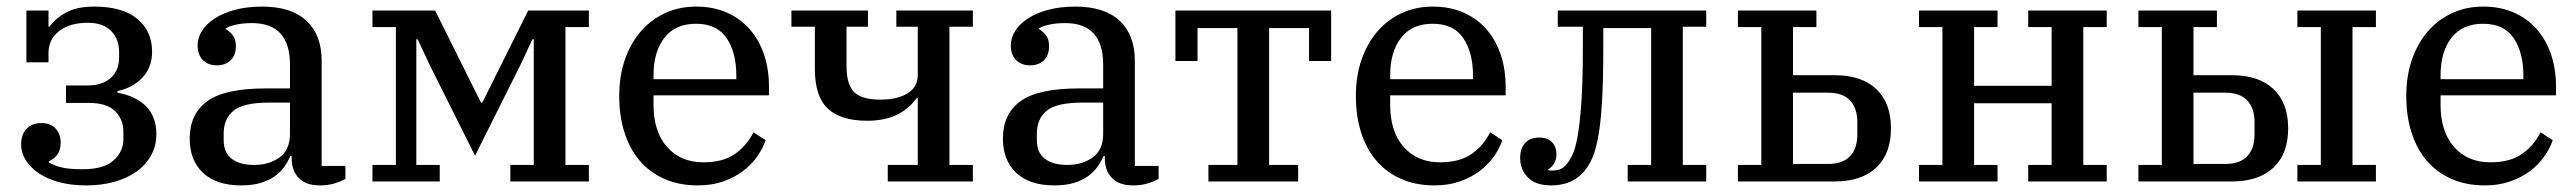

<svg xmlns="http://www.w3.org/2000/svg" viewBox="-20 -550 7810 582"><path d="M242 12Q195 12 158.5 2Q122 -8 96.5 -25.5Q71 -43 57.5 -65.5Q44 -88 44 -112Q44 -142 60.5 -159.5Q77 -177 105 -177Q134 -177 149 -160Q164 -143 164 -118Q164 -77 128 -61V-58Q143 -48 166.5 -42.5Q190 -37 231 -37Q294 -37 324 -63.5Q354 -90 354 -128V-151Q354 -188 329 -213Q304 -238 250 -238H180V-291H246Q291 -291 316 -314Q341 -337 341 -375V-393Q341 -431 317 -456Q293 -481 246 -481Q192 -481 159.5 -456Q127 -431 127 -389V-361H60V-518H127V-469H130Q149 -495 181 -512.5Q213 -530 266 -530Q351 -530 396 -493Q441 -456 441 -393Q441 -346 412 -315Q383 -284 336 -274V-269Q392 -259 423 -227.5Q454 -196 454 -143Q454 -108 438 -79Q422 -50 394 -30Q366 -10 327 1Q288 12 242 12Z M711 12Q636 12 595.5 -26Q555 -64 555 -130Q555 -204 608 -243Q661 -282 786 -282H859V-355Q859 -416 830.5 -448Q802 -480 744 -480Q719 -480 698.5 -476Q678 -472 664 -464V-462Q675 -456 685 -444Q695 -432 695 -410Q695 -383 679.5 -367.5Q664 -352 637 -352Q611 -352 595 -368Q579 -384 579 -413Q579 -435 592 -456Q605 -477 630 -493.5Q655 -510 691.5 -520Q728 -530 775 -530Q863 -530 909 -487Q955 -444 955 -366V-47H1027V-8Q1014 0 994 6Q974 12 950 12Q907 12 885.5 -10.5Q864 -33 864 -71V-77H860Q853 -60 841.5 -44Q830 -28 812.5 -15.5Q795 -3 770 4.5Q745 12 711 12ZM750 -50Q796 -50 827.5 -73Q859 -96 859 -145V-239H796Q718 -239 688 -214.5Q658 -190 658 -145V-125Q658 -87 682.5 -68.5Q707 -50 750 -50Z M1109 -50H1180V-468H1109V-518H1299L1438 -239H1442L1581 -518H1765V-468H1694V-50H1765V0H1527V-50H1598V-431H1594L1558 -354L1420 -78L1282 -354L1246 -431H1242V-50H1313V0H1109Z M2095 12Q2039 12 1994.5 -7.5Q1950 -27 1919.5 -62.5Q1889 -98 1873 -148Q1857 -198 1857 -259Q1857 -320 1874.5 -370Q1892 -420 1923 -455.5Q1954 -491 1996.5 -510.5Q2039 -530 2090 -530Q2142 -530 2183 -512Q2224 -494 2252.5 -461.5Q2281 -429 2296 -384.5Q2311 -340 2311 -286V-261H1961V-232Q1961 -151 2002 -104.5Q2043 -58 2112 -58Q2172 -58 2208 -83.5Q2244 -109 2264 -149L2301 -125Q2292 -99 2274.5 -74.5Q2257 -50 2231.5 -31Q2206 -12 2172 0Q2138 12 2095 12ZM1961 -310H2212V-321Q2212 -391 2182.5 -434.5Q2153 -478 2090 -478Q2027 -478 1994 -435.5Q1961 -393 1961 -322Z M2671 -50H2762V-252H2758Q2735 -220 2698.5 -202Q2662 -184 2608 -184Q2528 -184 2489 -221Q2450 -258 2450 -342V-469H2379V-518H2611V-469H2546V-350Q2546 -294 2569 -271Q2592 -248 2649 -248Q2700 -248 2731 -267Q2762 -286 2762 -323V-469H2697V-518H2929V-469H2858V-50H2929V0H2671Z M3176 12Q3101 12 3060.5 -26Q3020 -64 3020 -130Q3020 -204 3073 -243Q3126 -282 3251 -282H3324V-355Q3324 -416 3295.5 -448Q3267 -480 3209 -480Q3184 -480 3163.5 -476Q3143 -472 3129 -464V-462Q3140 -456 3150 -444Q3160 -432 3160 -410Q3160 -383 3144.5 -367.5Q3129 -352 3102 -352Q3076 -352 3060 -368Q3044 -384 3044 -413Q3044 -435 3057 -456Q3070 -477 3095 -493.5Q3120 -510 3156.5 -520Q3193 -530 3240 -530Q3328 -530 3374 -487Q3420 -444 3420 -366V-47H3492V-8Q3479 0 3459 6Q3439 12 3415 12Q3372 12 3350.5 -10.5Q3329 -33 3329 -71V-77H3325Q3318 -60 3306.5 -44Q3295 -28 3277.5 -15.5Q3260 -3 3235 4.5Q3210 12 3176 12ZM3215 -50Q3261 -50 3292.5 -73Q3324 -96 3324 -145V-239H3261Q3183 -239 3153 -214.5Q3123 -190 3123 -145V-125Q3123 -87 3147.5 -68.5Q3172 -50 3215 -50Z M3643 -50H3731V-465H3610V-365H3543V-518H4015V-365H3948V-465H3827V-50H3915V0H3643Z M4328 12Q4272 12 4227.5 -7.5Q4183 -27 4152.5 -62.5Q4122 -98 4106 -148Q4090 -198 4090 -259Q4090 -320 4107.5 -370Q4125 -420 4156 -455.5Q4187 -491 4229.5 -510.5Q4272 -530 4323 -530Q4375 -530 4416 -512Q4457 -494 4485.5 -461.5Q4514 -429 4529 -384.5Q4544 -340 4544 -286V-261H4194V-232Q4194 -151 4235 -104.5Q4276 -58 4345 -58Q4405 -58 4441 -83.5Q4477 -109 4497 -149L4534 -125Q4525 -99 4507.5 -74.5Q4490 -50 4464.5 -31Q4439 -12 4405 0Q4371 12 4328 12ZM4194 -310H4445V-321Q4445 -391 4415.5 -434.5Q4386 -478 4323 -478Q4260 -478 4227 -435.5Q4194 -393 4194 -322Z M4682 12Q4635 12 4611.5 -12Q4588 -36 4588 -71Q4588 -100 4603 -116.5Q4618 -133 4646 -133Q4671 -133 4684.5 -119Q4698 -105 4698 -82Q4698 -66 4690.5 -54Q4683 -42 4673 -37V-34Q4678 -33 4681 -33Q4684 -33 4687 -33Q4697 -33 4706.5 -36Q4716 -39 4725 -48Q4735 -58 4745 -77.5Q4755 -97 4762 -136Q4769 -175 4773.5 -239Q4778 -303 4778 -403V-469H4702V-518H5152V-469H5081V-50H5152V0H4914V-50H4985V-465H4840V-407Q4840 -307 4836 -240Q4832 -173 4823.5 -129.5Q4815 -86 4802 -61Q4789 -36 4772 -20Q4753 -3 4730.5 4.5Q4708 12 4682 12Z M5248 -50H5319V-468H5248V-518H5486V-468H5415V-322H5542Q5623 -322 5667.5 -280Q5712 -238 5712 -161Q5712 -84 5667.5 -42Q5623 0 5542 0H5248ZM5521 -53Q5566 -53 5588 -76.5Q5610 -100 5610 -142V-180Q5610 -222 5588 -245.5Q5566 -269 5521 -269H5415V-53Z M5797 -50H5868V-468H5797V-518H6035V-468H5964V-290H6199V-468H6128V-518H6366V-468H6295V-50H6366V0H6128V-50H6199V-237H5964V-50H6035V0H5797Z M6462 -50H6533V-468H6462V-518H6700V-468H6629V-322H6746Q6827 -322 6871.5 -280Q6916 -238 6916 -161Q6916 -84 6871.5 -42Q6827 0 6746 0H6462ZM6944 -50H7015V-468H6944V-518H7182V-468H7111V-50H7182V0H6944ZM6725 -53Q6770 -53 6792 -76.5Q6814 -100 6814 -142V-180Q6814 -222 6792 -245.5Q6770 -269 6725 -269H6629V-53Z M7512 12Q7456 12 7411.5 -7.5Q7367 -27 7336.5 -62.5Q7306 -98 7290 -148Q7274 -198 7274 -259Q7274 -320 7291.5 -370Q7309 -420 7340 -455.5Q7371 -491 7413.5 -510.5Q7456 -530 7507 -530Q7559 -530 7600 -512Q7641 -494 7669.5 -461.5Q7698 -429 7713 -384.5Q7728 -340 7728 -286V-261H7378V-232Q7378 -151 7419 -104.5Q7460 -58 7529 -58Q7589 -58 7625 -83.5Q7661 -109 7681 -149L7718 -125Q7709 -99 7691.5 -74.5Q7674 -50 7648.5 -31Q7623 -12 7589 0Q7555 12 7512 12ZM7378 -310H7629V-321Q7629 -391 7599.5 -434.5Q7570 -478 7507 -478Q7444 -478 7411 -435.5Q7378 -393 7378 -322Z"/></svg>

Font: IBM Plex Serif Text
Style: Regular
Weight: 450
Designer: Mike Abbink, Paul van der Laan, Pieter van Rosmalen
Foundry: Bold Monday
Version: Version 3.001